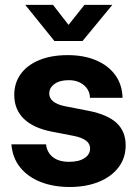

<svg xmlns="http://www.w3.org/2000/svg" viewBox="-20 -752 560 785"><path d="M264.9 12.5Q198.2 12.5 146 -8.1Q93.8 -28.6 62.4 -67.7Q31 -106.8 26.6 -161.9H168.2Q172.1 -128.4 196.4 -109.4Q220.7 -90.4 262.5 -90.4Q302.7 -90.4 325.6 -105.6Q348.4 -120.8 348.4 -144.7Q348.4 -165.1 330.9 -177.6Q313.3 -190.2 281.6 -196.4L191.2 -213.9Q116.2 -228.6 77.3 -266.5Q38.3 -304.5 38.3 -364Q38.3 -413 64.9 -449.6Q91.4 -486.1 140.5 -506.3Q189.6 -526.6 256.7 -526.6Q323.6 -526.6 373.4 -505.2Q423.3 -483.9 451.4 -445Q479.6 -406 481.1 -352.1H347.8Q347.3 -383.1 323.2 -403.6Q299.1 -424.2 260.9 -424.2Q223.8 -424.2 202.6 -408.5Q181.4 -392.8 181.4 -369.8Q181.4 -349.8 198 -337Q214.6 -324.1 244.1 -318L341.9 -299Q420 -283.5 456.9 -249.1Q493.8 -214.7 493.8 -157.8Q493.8 -106.2 464.8 -68Q435.8 -29.7 384.1 -8.6Q332.4 12.5 264.9 12.5ZM196.7 -732 260.2 -650.3 325.3 -732H438.8V-731.5L317.6 -584.5H202.3L83.7 -731.5V-732Z"/></svg>

Font: Inter Khmer Looped
Style: Regular
Weight: 400
Designer: Rasmus Andersson, Sovichet Tep
Foundry: Anagata Design
Version: Version 1.000